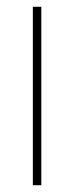

<svg xmlns="http://www.w3.org/2000/svg" viewBox="-20 -547 218 567"><path d="M102 0V-527H77V0Z"/></svg>

Font: Noto Sans Devanagari Condensed Thin
Style: Regular
Weight: 100
Width: 3
Designer: Jelle Bosma - Monotype Design Team
Foundry: Monotype Imaging Inc.
Version: Version 2.004